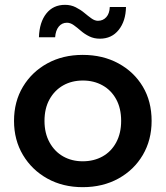

<svg xmlns="http://www.w3.org/2000/svg" viewBox="-20 -767 685 794"><path d="M322 7Q240 7 176 -28.5Q112 -64 75 -126Q38 -188 38 -267Q38 -347 75 -408.5Q112 -470 176 -505Q240 -540 322 -540Q405 -540 469.5 -505Q534 -470 570.5 -409Q607 -348 607 -267Q607 -188 570.5 -126Q534 -64 469.5 -28.5Q405 7 322 7ZM322 -100Q368 -100 404 -120Q440 -140 460.5 -178Q481 -216 481 -267Q481 -319 460.5 -356.5Q440 -394 404 -414Q368 -434 323 -434Q277 -434 241.5 -414Q206 -394 185 -356.5Q164 -319 164 -267Q164 -216 185 -178Q206 -140 241.5 -120Q277 -100 322 -100ZM393 -607Q369 -607 349.5 -616.5Q330 -626 314.5 -639.5Q299 -653 285 -663Q271 -673 257 -673Q236 -673 223 -657Q210 -641 208 -613H141Q143 -675 171.5 -711Q200 -747 249 -747Q273 -747 293 -737Q313 -727 328.5 -714Q344 -701 358 -691Q372 -681 385 -681Q406 -681 419.5 -696Q433 -711 434 -738H501Q500 -680 471 -643.5Q442 -607 393 -607Z"/></svg>

Font: MOST Montserrat SemiBold
Style: Regular
Weight: 600
Designer: Julieta Ulanovsky
Foundry: Julieta Ulanovsky
Version: Version 8.000;March 11, 2024;FontCreator 15.0.0.2926 64-bit